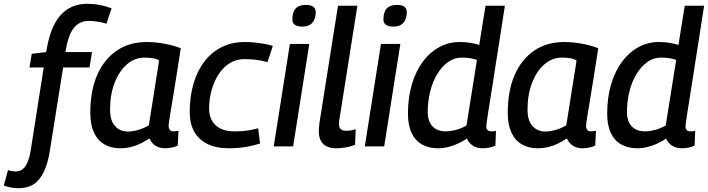

<svg xmlns="http://www.w3.org/2000/svg" viewBox="-120 -770 3724 1010"><path d="M-20 220Q-42 220 -61.5 216.5Q-81 213 -100 206L-78 125Q-66 129 -56.5 130.5Q-47 132 -38 132Q-15 132 0.5 119Q16 106 26.5 79.5Q37 53 43 12L110 -415H35L47 -487L123 -496Q143 -627 197 -688.5Q251 -750 339 -750Q374 -750 405 -744Q436 -738 467 -726L440 -645Q426 -650 410.5 -653Q395 -656 379.5 -658Q364 -660 348 -660Q297 -660 267.5 -622Q238 -584 224 -496H364L351 -415H212L143 18Q133 86 112 131Q91 176 58.5 198Q26 220 -20 220Z M748 10Q729 10 713 4Q697 -2 685 -14Q673 -26 666 -42Q644 -27 619.5 -15Q595 -3 568 3.5Q541 10 512 10Q464 10 428.5 -11Q393 -32 374 -73.5Q355 -115 355 -176Q355 -293 391.5 -376Q428 -459 494.5 -504Q561 -549 652 -549Q675 -549 700 -546.5Q725 -544 748.5 -539.5Q772 -535 793 -529Q814 -523 831 -516Q816 -419 805 -350.5Q794 -282 786.5 -236.5Q779 -191 774.5 -164.5Q770 -138 768.5 -125Q767 -112 767 -110Q767 -94 773.5 -86.5Q780 -79 793 -79Q800 -79 806 -80Q812 -81 819 -82L815 -4Q802 2 784.5 6Q767 10 748 10ZM663 -111 717 -452Q702 -461 682 -464Q662 -467 640 -467Q588 -467 547 -431Q506 -395 482.5 -333.5Q459 -272 459 -193Q459 -136 485 -107Q511 -78 554 -78Q572 -78 591.5 -82.5Q611 -87 630 -94.5Q649 -102 663 -111Z M1084 10Q1016 10 970.5 -13Q925 -36 901.5 -78Q878 -120 878 -180Q878 -261 897.5 -328.5Q917 -396 954.5 -445.5Q992 -495 1046 -522Q1100 -549 1167 -549Q1193 -549 1218 -546.5Q1243 -544 1268 -540Q1293 -536 1315 -528L1287 -443Q1252 -453 1222.5 -456Q1193 -459 1164 -459Q1124 -459 1090.5 -439Q1057 -419 1032.5 -383Q1008 -347 994 -299Q980 -251 980 -198Q980 -160 996.5 -133Q1013 -106 1042.5 -92.5Q1072 -79 1111 -79Q1135 -79 1156 -80.5Q1177 -82 1197.5 -86Q1218 -90 1238 -95L1248 -15Q1225 -8 1198.5 -2Q1172 4 1142.5 7Q1113 10 1084 10Z M1320 0 1405 -539H1507L1422 0ZM1489 -744Q1516 -744 1528.5 -734.5Q1541 -725 1541 -704Q1540 -680 1532 -663.5Q1524 -647 1508.5 -638.5Q1493 -630 1469 -630Q1444 -630 1430.5 -640Q1417 -650 1418 -671Q1419 -695 1426 -711Q1433 -727 1448.5 -735.5Q1464 -744 1489 -744Z M1658 -740H1760L1668 -158Q1666 -147 1664.5 -137Q1663 -127 1663 -117Q1663 -108 1666.5 -99.5Q1670 -91 1678.5 -86.5Q1687 -82 1702 -82Q1713 -82 1725 -84Q1737 -86 1751 -90L1748 -8Q1727 0 1701.5 5Q1676 10 1650 10Q1602 10 1579.5 -13.5Q1557 -37 1557 -80Q1557 -91 1558.5 -103.5Q1560 -116 1561 -127Z M1799 0 1884 -539H1986L1901 0ZM1968 -744Q1995 -744 2007.5 -734.5Q2020 -725 2020 -704Q2019 -680 2011 -663.5Q2003 -647 1987.5 -638.5Q1972 -630 1948 -630Q1923 -630 1909.5 -640Q1896 -650 1897 -671Q1898 -695 1905 -711Q1912 -727 1927.5 -735.5Q1943 -744 1968 -744Z M2420 10Q2399 10 2383 4Q2367 -2 2355 -13.5Q2343 -25 2336 -41Q2317 -28 2292 -16Q2267 -4 2239 3Q2211 10 2184 10Q2137 10 2101 -9.5Q2065 -29 2045.5 -70Q2026 -111 2026 -172Q2026 -258 2047 -327.5Q2068 -397 2104.5 -446Q2141 -495 2190.5 -522Q2240 -549 2298 -549Q2330 -549 2355.5 -544.5Q2381 -540 2401 -534L2434 -740H2536Q2529 -699 2522 -650.5Q2515 -602 2506.5 -550Q2498 -498 2490 -446Q2482 -394 2474.5 -345.5Q2467 -297 2460 -254.5Q2453 -212 2448 -179.5Q2443 -147 2440.5 -128Q2438 -109 2438 -106Q2438 -93 2444.5 -86Q2451 -79 2464 -79Q2470 -79 2476.5 -79.5Q2483 -80 2489 -82L2486 -4Q2472 3 2454 6.5Q2436 10 2420 10ZM2223 -79Q2251 -79 2281 -87.5Q2311 -96 2334 -110L2389 -455Q2372 -461 2352.5 -464Q2333 -467 2308 -467Q2270 -467 2237.5 -444Q2205 -421 2180.5 -381Q2156 -341 2143 -289Q2130 -237 2130 -180Q2130 -148 2141.5 -125Q2153 -102 2174 -90.5Q2195 -79 2223 -79Z M2944 10Q2925 10 2909 4Q2893 -2 2881 -14Q2869 -26 2862 -42Q2840 -27 2815.5 -15Q2791 -3 2764 3.5Q2737 10 2708 10Q2660 10 2624.5 -11Q2589 -32 2570 -73.5Q2551 -115 2551 -176Q2551 -293 2587.5 -376Q2624 -459 2690.5 -504Q2757 -549 2848 -549Q2871 -549 2896 -546.5Q2921 -544 2944.5 -539.5Q2968 -535 2989 -529Q3010 -523 3027 -516Q3012 -419 3001 -350.5Q2990 -282 2982.5 -236.5Q2975 -191 2970.5 -164.5Q2966 -138 2964.5 -125Q2963 -112 2963 -110Q2963 -94 2969.5 -86.5Q2976 -79 2989 -79Q2996 -79 3002 -80Q3008 -81 3015 -82L3011 -4Q2998 2 2980.5 6Q2963 10 2944 10ZM2859 -111 2913 -452Q2898 -461 2878 -464Q2858 -467 2836 -467Q2784 -467 2743 -431Q2702 -395 2678.5 -333.5Q2655 -272 2655 -193Q2655 -136 2681 -107Q2707 -78 2750 -78Q2768 -78 2787.5 -82.5Q2807 -87 2826 -94.5Q2845 -102 2859 -111Z M3468 10Q3447 10 3431 4Q3415 -2 3403 -13.5Q3391 -25 3384 -41Q3365 -28 3340 -16Q3315 -4 3287 3Q3259 10 3232 10Q3185 10 3149 -9.5Q3113 -29 3093.5 -70Q3074 -111 3074 -172Q3074 -258 3095 -327.5Q3116 -397 3152.5 -446Q3189 -495 3238.5 -522Q3288 -549 3346 -549Q3378 -549 3403.5 -544.5Q3429 -540 3449 -534L3482 -740H3584Q3577 -699 3570 -650.5Q3563 -602 3554.5 -550Q3546 -498 3538 -446Q3530 -394 3522.5 -345.5Q3515 -297 3508 -254.5Q3501 -212 3496 -179.5Q3491 -147 3488.5 -128Q3486 -109 3486 -106Q3486 -93 3492.5 -86Q3499 -79 3512 -79Q3518 -79 3524.5 -79.5Q3531 -80 3537 -82L3534 -4Q3520 3 3502 6.5Q3484 10 3468 10ZM3271 -79Q3299 -79 3329 -87.5Q3359 -96 3382 -110L3437 -455Q3420 -461 3400.5 -464Q3381 -467 3356 -467Q3318 -467 3285.5 -444Q3253 -421 3228.5 -381Q3204 -341 3191 -289Q3178 -237 3178 -180Q3178 -148 3189.5 -125Q3201 -102 3222 -90.5Q3243 -79 3271 -79Z"/></svg>

Font: Georama ExtraCondensed Thin Medium
Style: Italic
Weight: 500
Italic angle: -9°
Version: Version 1.001